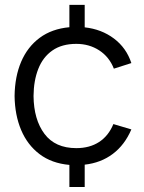

<svg xmlns="http://www.w3.org/2000/svg" viewBox="-20 -740 594 790"><path d="M265.5 29.5V-61.5Q192.5 -68 142.8 -105.8Q93 -143.5 67 -205Q41 -266.5 40 -345Q41 -425 67.2 -486.2Q93.5 -547.5 143.5 -584.5Q193.5 -621.5 265.5 -628V-720H328.5V-627.5Q397.5 -620 448.8 -581.5Q500 -543 520.5 -480.5L448.5 -457.5Q429.5 -506 388.2 -532.8Q347 -559.5 294 -559.5Q234.5 -559.5 195.5 -532.2Q156.5 -505 137.5 -456.5Q118.5 -408 118 -345Q119 -248 163 -189.2Q207 -130.5 294 -130.5Q349 -130.5 387.8 -155.8Q426.5 -181 446.5 -229.5L520.5 -207.5Q493 -143.5 444.2 -106.8Q395.5 -70 328.5 -62.5V29.5Z"/></svg>

Font: Manrope ExtraLight
Style: Regular
Weight: 400
Version: Version 4.504